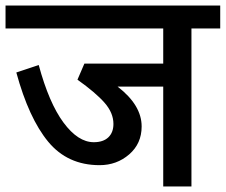

<svg xmlns="http://www.w3.org/2000/svg" viewBox="-40 -674 816 694"><path d="M756 -654V-571H652V0H550V-361H385Q472 -294 472 -217Q472 -155 427 -116Q382 -77 320 -77Q204 -77 134 -162Q64 -247 19 -412L100 -439Q137 -302 189.5 -231Q242 -160 299 -160Q333 -160 351.5 -177.5Q370 -195 370 -226Q370 -266 338 -302.5Q306 -339 240 -386L265 -444H550V-571H-20V-654Z"/></svg>

Font: Martel Sans DemiBold
Style: Regular
Weight: 600
Designer: Dan Reynolds and Mathieu Réguer
Foundry: Dan Reynolds and Mathieu Réguer
Version: Version 1.001;PS 001.001;hotconv 1.0.70;makeotf.lib2.5.58329